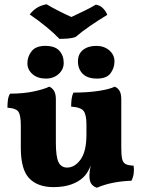

<svg xmlns="http://www.w3.org/2000/svg" viewBox="-20 -875 670 904"><path d="M232 6Q158 6 118 -35Q78 -76 78 -179V-284Q78 -329 68 -347Q58 -365 15 -368Q15 -385 17 -402.5Q19 -420 27 -434Q90 -434 139 -444.5Q188 -455 212 -467Q226 -461 234.5 -447Q243 -433 243 -408V-204Q243 -137 255.5 -111.5Q268 -86 296 -86Q332 -86 359.5 -124Q387 -162 387 -241V-289Q387 -334 374 -352Q361 -370 315 -373Q315 -390 317 -407.5Q319 -425 326 -439Q392 -439 444.5 -447Q497 -455 520 -467Q535 -461 543 -447Q551 -433 551 -408V-181Q551 -145 555 -127Q559 -109 571.5 -102.5Q584 -96 609 -95Q612 -76 609.5 -58Q607 -40 599 -24Q558 -23 515.5 -15Q473 -7 436 9Q417 2 409 -11Q401 -24 401 -48Q401 -68 407 -96Q394 -60 371 -39Q350 -19 315 -6.5Q280 6 232 6ZM437 -505Q392 -505 369.5 -527.5Q347 -550 347 -586Q347 -621 371 -640Q395 -659 433 -659Q470 -659 494.5 -638Q519 -617 519 -586Q519 -555 500.5 -530Q482 -505 437 -505ZM196 -505Q157 -505 133 -526Q109 -547 109 -577Q109 -609 129 -634Q149 -659 193 -659Q239 -659 259.5 -636Q280 -613 280 -579Q280 -548 256 -526.5Q232 -505 196 -505ZM260 -692Q207 -747 120 -807Q134 -825 152 -837Q170 -849 199 -855Q224 -840 255.5 -824Q287 -808 316 -795Q340 -806 374 -822.5Q408 -839 431 -853Q452 -850 466 -835Q480 -820 485 -805Q447 -782 406.5 -754.5Q366 -727 336 -701Q319 -695 299.5 -693.5Q280 -692 260 -692Z"/></svg>

Font: Vollkorn ExtraBold
Style: Regular
Weight: 800
Designer: Friedrich Althausen
Foundry: Friedrich Althausen
Version: Version 5.000; ttfautohint (v1.8.3)